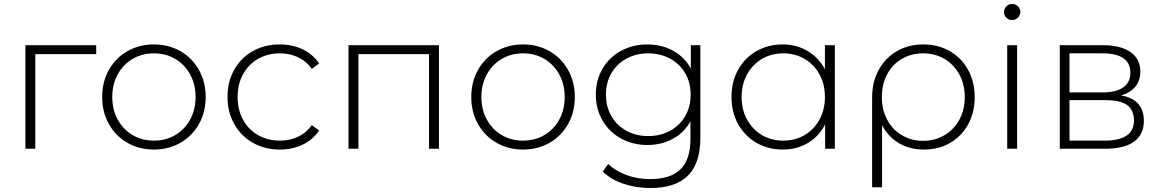

<svg xmlns="http://www.w3.org/2000/svg" viewBox="-20 -750 5857 968"><path d="M465 -477H158V0H108V-522H465Z M495 -261Q495 -337 529 -397.5Q563 -458 622.5 -492Q682 -526 756 -526Q830 -526 889.5 -492Q949 -458 983 -397.5Q1017 -337 1017 -261Q1017 -185 983 -124.5Q949 -64 889.5 -30Q830 4 756 4Q682 4 622.5 -30Q563 -64 529 -124.5Q495 -185 495 -261ZM966 -261Q966 -325 938.5 -375Q911 -425 863.5 -453Q816 -481 756 -481Q696 -481 648.5 -453Q601 -425 573.5 -375Q546 -325 546 -261Q546 -197 573.5 -147Q601 -97 648.5 -69Q696 -41 756 -41Q816 -41 863.5 -69Q911 -97 938.5 -147Q966 -197 966 -261Z M1127 -261Q1127 -338 1161 -398.5Q1195 -459 1255 -492.5Q1315 -526 1391 -526Q1454 -526 1505.5 -501.5Q1557 -477 1589 -430L1552 -403Q1524 -442 1482.5 -461.5Q1441 -481 1391 -481Q1330 -481 1281.5 -453.5Q1233 -426 1205.5 -376Q1178 -326 1178 -261Q1178 -196 1205.5 -146Q1233 -96 1281.5 -68.5Q1330 -41 1391 -41Q1441 -41 1482.5 -60.5Q1524 -80 1552 -119L1589 -92Q1557 -45 1505.5 -20.5Q1454 4 1391 4Q1315 4 1255 -30Q1195 -64 1161 -124.5Q1127 -185 1127 -261Z M2193 -522V0H2143V-477H1787V0H1737V-522Z M2356 -261Q2356 -337 2390 -397.5Q2424 -458 2483.5 -492Q2543 -526 2617 -526Q2691 -526 2750.5 -492Q2810 -458 2844 -397.5Q2878 -337 2878 -261Q2878 -185 2844 -124.5Q2810 -64 2750.5 -30Q2691 4 2617 4Q2543 4 2483.5 -30Q2424 -64 2390 -124.5Q2356 -185 2356 -261ZM2827 -261Q2827 -325 2799.5 -375Q2772 -425 2724.5 -453Q2677 -481 2617 -481Q2557 -481 2509.5 -453Q2462 -425 2434.5 -375Q2407 -325 2407 -261Q2407 -197 2434.5 -147Q2462 -97 2509.5 -69Q2557 -41 2617 -41Q2677 -41 2724.5 -69Q2772 -97 2799.5 -147Q2827 -197 2827 -261Z M3511 -522V-56Q3511 74 3448 136Q3385 198 3258 198Q3186 198 3122 176Q3058 154 3019 115L3046 77Q3085 113 3140 133Q3195 153 3257 153Q3361 153 3411 103.5Q3461 54 3461 -50V-138Q3429 -81 3372 -50Q3315 -19 3244 -19Q3171 -19 3111.5 -51.5Q3052 -84 3018 -142Q2984 -200 2984 -273Q2984 -346 3018 -404Q3052 -462 3111.5 -494Q3171 -526 3244 -526Q3316 -526 3374 -494Q3432 -462 3463 -404V-522ZM3462 -273Q3462 -334 3434.5 -381Q3407 -428 3358 -454.5Q3309 -481 3248 -481Q3187 -481 3138.5 -454.5Q3090 -428 3062.5 -381Q3035 -334 3035 -273Q3035 -212 3062.5 -164.5Q3090 -117 3138.5 -90.5Q3187 -64 3248 -64Q3309 -64 3358 -90.5Q3407 -117 3434.5 -164.5Q3462 -212 3462 -273Z M4189 -522V0H4140V-123Q4109 -62 4053 -29Q3997 4 3926 4Q3853 4 3794 -30Q3735 -64 3701.5 -124Q3668 -184 3668 -261Q3668 -338 3701.5 -398.5Q3735 -459 3794 -492.5Q3853 -526 3926 -526Q3996 -526 4051.5 -493Q4107 -460 4139 -401V-522ZM4139 -261Q4139 -325 4111.5 -375Q4084 -425 4036.5 -453Q3989 -481 3929 -481Q3869 -481 3821.5 -453Q3774 -425 3746.5 -375Q3719 -325 3719 -261Q3719 -197 3746.5 -147Q3774 -97 3821.5 -69Q3869 -41 3929 -41Q3989 -41 4036.5 -69Q4084 -97 4111.5 -147Q4139 -197 4139 -261Z M4894 -260Q4894 -184 4861.5 -124Q4829 -64 4771 -30Q4713 4 4639 4Q4567 4 4512.5 -28Q4458 -60 4427 -119V194H4377V-260Q4377 -337 4410 -397.5Q4443 -458 4501.5 -492Q4560 -526 4635 -526Q4710 -526 4769 -492Q4828 -458 4861 -397.5Q4894 -337 4894 -260ZM4844 -260Q4844 -324 4817 -374Q4790 -424 4742.5 -452.5Q4695 -481 4634 -481Q4574 -481 4526.5 -453Q4479 -425 4452.5 -375Q4426 -325 4426 -261Q4426 -197 4452.5 -147Q4479 -97 4526.5 -68.5Q4574 -40 4634 -40Q4694 -40 4742 -68.5Q4790 -97 4817 -147Q4844 -197 4844 -260Z M5058 -522H5108V0H5058ZM5042 -689Q5042 -706 5054 -718Q5066 -730 5083 -730Q5100 -730 5112 -718.5Q5124 -707 5124 -690Q5124 -673 5112 -661Q5100 -649 5083 -649Q5066 -649 5054 -660.5Q5042 -672 5042 -689Z M5747 -140Q5747 -72 5697.5 -36Q5648 0 5549 0H5323V-522H5543Q5630 -522 5679.5 -487.5Q5729 -453 5729 -389Q5729 -343 5703.5 -312.5Q5678 -282 5632 -269Q5747 -249 5747 -140ZM5372 -284H5540Q5607 -284 5643 -309.5Q5679 -335 5679 -383Q5679 -432 5643.5 -456.5Q5608 -481 5540 -481H5372ZM5697 -142Q5697 -195 5663 -220Q5629 -245 5556 -245H5372V-41H5548Q5697 -41 5697 -142Z"/></svg>

Font: Montserrat Alternates Light
Style: Regular
Weight: 300
Designer: Julieta Ulanovsky
Foundry: Julieta Ulanovsky
Version: Version 7.200